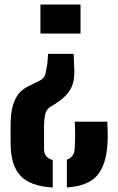

<svg xmlns="http://www.w3.org/2000/svg" viewBox="-20 -620 524 850"><path d="M306 -381.5 308 -333.5Q311 -294.5 306.2 -265Q301.5 -235.5 282.2 -210Q263 -184.5 222.5 -159L203.5 -147.5Q184.5 -136 179.8 -112.5Q175 -89 175 -64.5V40.5Q175 78 213.5 88.5V210Q114 204.5 70.5 158Q27 111.5 27 14Q27 -5 26.8 -25Q26.5 -45 27 -65Q27 -120 37.2 -153.5Q47.5 -187 63.2 -205.5Q79 -224 96.2 -233.2Q113.5 -242.5 128 -249.5L154 -262Q177 -273.5 181.2 -293Q185.5 -312.5 189 -333.5L193 -381.5ZM455 -81.5Q456 -58 456.5 -43.8Q457 -29.5 457 -17Q457 -4.5 456 14Q450.5 111.5 409.2 157.8Q368 204 276 210V87Q308 75.5 310.5 40.5Q312.5 10 312.5 -22.8Q312.5 -55.5 311 -81.5ZM336.5 -600V-471.5H159V-600Z"/></svg>

Font: Big Shoulders Stencil Text ExtraBold
Style: Regular
Weight: 800
Designer: Patric King
Foundry: XO Type Co
Version: Version 1.000